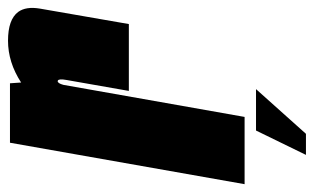

<svg xmlns="http://www.w3.org/2000/svg" viewBox="-222 -470 802 491"><g transform="rotate(-90 179.5 -224.0)"><path d="M193 -296Q217 -433 221 -455.5Q224.5 -475 219.5 -477.5Q219 -478 218 -478Q212.5 -478 208.5 -463.5L126.5 0H-45.5L60.5 -600H212.5L214.5 -571.5Q266 -605 321.5 -605Q375.5 -605 395 -579Q409.5 -559 403.5 -523.5Q389.5 -442 364 -296ZM29.4 156.9 91.7 29.2H197.6L83.3 156.9Z"/></g></svg>

Font: Anybody UltraCondensed Black
Style: Italic
Weight: 900
Width: 1
Italic angle: -10°
Designer: Tyler Finck
Foundry: Etcetera Type Company
Version: Version 1.010; ttfautohint (v1.8.3) -l 8 -r 50 -G 200 -x 14 